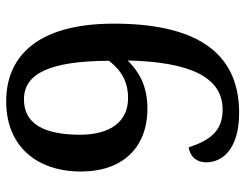

<svg xmlns="http://www.w3.org/2000/svg" viewBox="-104 -660 774 605"><g transform="rotate(-90 282.5 -357.0)"><path d="M230 10C431 10 511 -141 511 -385C511 -619 413 -724 266 -724C125 -724 45 -628 45 -488C45 -359 119 -279 243 -279C319 -279 361 -308 395 -341C390 -139 340 -42 240 -42C173 -42 144 -81 121 -149C86 -143 74 -118 74 -94C74 -40 119 10 230 10ZM276 -340C200 -340 161 -399 161 -491C161 -604 195 -668 272 -668C354 -668 393 -587 394 -400C362 -360 328 -340 276 -340Z"/></g></svg>

Font: Noto Serif Gurmukhi SemiBold
Style: Regular
Weight: 600
Designer: Vaibhav Singh and the Monotype Design Team
Foundry: Monotype Imaging Inc.
Version: Version 2.004